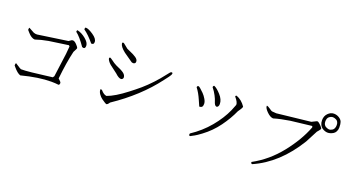

<svg xmlns="http://www.w3.org/2000/svg" viewBox="-54 -1389 3789 2078"><g transform="rotate(20 1840.0 -350.5)"><path d="M672 -692Q672 -694 672 -696Q672 -703 672.5 -706.5Q673 -710 675 -712.5Q677 -715 682 -715Q712 -715 768 -677Q824 -639 824 -602Q824 -586 818 -579.5Q812 -573 794 -573Q730 -651 672 -692ZM606 -658Q656 -647 704 -607.5Q752 -568 752 -532Q752 -500 732 -500Q724 -500 714 -505Q649 -600 598 -638Q598 -655 606 -658ZM596 -538Q616 -538 640 -513Q664 -488 668 -476Q668 -467 656.5 -447Q645 -427 644 -423Q611 -285 592 -98Q626 -69 626 -58Q626 -37 614 -33Q574 -38 530 -38Q385 -38 190 13Q155 3 108 -53L96 -68Q96 -89 102 -96Q107 -94 134 -75.5Q161 -57 174 -52Q213 -51 297 -60Q381 -69 452 -78.5Q523 -88 528 -88L540 -105Q575 -371 576 -374Q581 -421 584 -463L574 -474L351 -442Q267 -427 204 -405Q165 -406 122 -456L102 -479Q102 -504 108 -505L170 -471Q192 -463 210 -465L554 -515L583 -535Q590 -538 596 -538Z M1315 -539Q1305 -529 1293 -529Q1275 -529 1264 -540L1171 -605Q1110 -653 1106 -689Q1105 -700 1117 -701Q1121 -701 1125 -699L1181 -654Q1187 -650 1224.5 -634.5Q1262 -619 1290.5 -599.5Q1319 -580 1319 -557Q1319 -549 1315 -539ZM1170 -13Q1168 -13 1151 -23Q1134 -33 1112.5 -49Q1091 -65 1074 -89.5Q1057 -114 1057 -138Q1057 -145 1061.5 -145Q1066 -145 1075 -141Q1111 -99 1143 -97Q1231 -128 1359 -227L1414 -270Q1526 -357 1627 -476L1701 -568Q1710 -579 1718 -579Q1728 -579 1731 -572L1726 -552Q1717 -534 1669 -473Q1489 -234 1204 -43Q1185 -13 1170 -13ZM1251 -347Q1251 -339 1244 -331Q1237 -323 1226 -323Q1200 -323 1159 -362L1072 -428Q1053 -444 1041 -462Q1029 -480 1029 -490Q1029 -498 1039 -501Q1047 -499 1070.5 -482Q1094 -465 1100 -461L1132 -443Q1196 -417 1223.5 -396Q1251 -375 1251 -347Z M2306 -395Q2290 -395 2280.5 -409Q2271 -423 2265 -444.5Q2259 -466 2239.5 -504Q2220 -542 2190 -579Q2190 -595 2202 -599Q2236 -585 2281 -535Q2326 -485 2326 -434Q2326 -404 2306 -395ZM2466 -581Q2529 -558 2572 -494Q2572 -479 2554 -454Q2536 -429 2536 -428Q2494 -333 2424 -237Q2354 -141 2258 -70Q2208 -33 2187 -22L2142 2Q2129 2 2128 -10L2130 -24Q2248 -102 2334.5 -206Q2421 -310 2468 -416L2496 -486Q2499 -515 2454 -568Q2454 -579 2466 -581ZM2045 -537Q2050 -537 2068.5 -521.5Q2087 -506 2109 -483.5Q2131 -461 2148.5 -431Q2166 -401 2166 -376.5Q2166 -352 2156 -342Q2146 -332 2126 -332L2096 -400Q2066 -470 2028 -519Q2028 -537 2045 -537Z M3528 -542Q3513 -542 3497 -547Q3481 -552 3464 -563Q3447 -574 3436 -596.5Q3425 -619 3425 -649Q3425 -697 3455.5 -728Q3486 -759 3523 -759Q3556 -759 3584 -741.5Q3612 -724 3620 -700Q3628 -679 3628 -638Q3628 -611 3617 -590.5Q3606 -570 3589 -560.5Q3572 -551 3556.5 -546.5Q3541 -542 3528 -542ZM3463 -648Q3463 -627 3471.5 -612.5Q3480 -598 3492.5 -592Q3505 -586 3514.5 -583Q3524 -580 3531 -580Q3539 -580 3548 -583Q3557 -586 3568 -593Q3579 -600 3586 -615.5Q3593 -631 3593 -652Q3593 -673 3585 -687.5Q3577 -702 3565 -708Q3553 -714 3543.5 -716.5Q3534 -719 3526 -719Q3505 -719 3484 -703Q3463 -687 3463 -648ZM2920 -485Q2886 -487 2848 -524.5Q2810 -562 2810 -586Q2810 -590 2811 -592Q2825 -591 2850 -573Q2875 -555 2883 -553L2934 -549L3322 -592Q3327 -593 3351.5 -606.5Q3376 -620 3384 -620Q3393 -620 3414.5 -600.5Q3436 -581 3448 -562Q3448 -549 3432 -532Q3416 -515 3415 -512Q3354 -392 3343 -374Q3153 -63 2876 58Q2862 53 2862 47Q2861 44 2863 37Q3035 -56 3163 -217Q3291 -378 3352 -538Q3352 -550 3345 -553L3105 -525Q3000 -509 2920 -485Z"/></g></svg>

Font: cwTeXMing
Style: Medium
Weight: 500
Version: Version 1.17